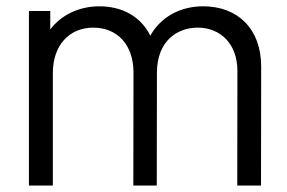

<svg xmlns="http://www.w3.org/2000/svg" viewBox="-20 -574 888 594"><path d="M69.5 0H143.5V-348.5C143.5 -433 193.5 -488.5 268.5 -488.5C343 -488.5 393 -435.5 393 -349.5L392.5 0H465L465.5 -348.5C465.5 -449 530 -488.5 591.5 -488.5C662.5 -488.5 714.5 -438 714.5 -354.5L714 0H787.5L788 -368.5C788 -482.5 717.5 -554.5 608.5 -554.5C536.5 -554.5 476.5 -520.5 445 -463.5C416 -522.5 358.5 -554.5 287.5 -554.5C223.5 -554.5 169 -527 135.5 -483V-540H69.5Z"/></svg>

Font: Hauora
Style: Regular
Weight: 400
Designer: Mikhail Sharanda
Foundry: WCYS & Co.
Version: Version 1.010